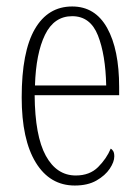

<svg xmlns="http://www.w3.org/2000/svg" viewBox="-20 -563 430 593"><path d="M211 10Q134 10 90.5 -61Q47 -132 47 -262Q47 -403 87.5 -473Q128 -543 203 -543Q274 -543 311 -476.5Q348 -410 348 -294V-269H87Q88 -143 121.5 -82Q155 -21 214 -21Q257 -21 283 -47Q309 -73 322 -104Q326 -102 329.5 -96.5Q333 -91 333 -80Q333 -63 319 -42Q305 -21 278 -5.5Q251 10 211 10ZM308 -299Q306 -394 282.5 -453.5Q259 -513 203 -513Q147 -513 119 -455.5Q91 -398 88 -299Z"/></svg>

Font: Noto Serif Tamil ExtraCondensed ExtraLight
Style: Italic
Weight: 200
Width: 2
Italic angle: -12°
Designer: Indian Type Foundry, Tom Grace, and the Monotype Design Team
Foundry: Monotype Imaging Inc.
Version: Version 2.003; ttfautohint (v1.8.4.7-5d5b)